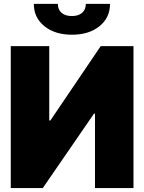

<svg xmlns="http://www.w3.org/2000/svg" viewBox="-20 -964 739 984"><path d="M35.2 -727.5H232.4V-346.7H238.3L496.1 -727.5H664.1V0H466.8V-381.8H461.9L199.2 0H35.2ZM348.6 -786.1Q261.7 -786.1 207.5 -829.8Q153.3 -873.5 153.3 -944.3H276.4Q276.4 -915 295.4 -898.4Q314.5 -881.8 348.6 -881.8Q381.8 -881.8 400.9 -898.4Q419.9 -915 419.9 -944.3H543.9Q543.9 -873.5 490 -829.8Q436 -786.1 348.6 -786.1Z"/></svg>

Font: Inter Tight Black
Style: Regular
Weight: 900
Designer: Rasmus Andersson
Foundry: rsms
Version: Version 3.004; ttfautohint (v1.8.4.7-5d5b)